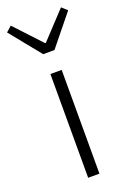

<svg xmlns="http://www.w3.org/2000/svg" viewBox="-184 -873 626 927"><g transform="rotate(-20 129.0 -409.0)"><path d="M100 0H158V-533H100ZM100 -635H158L286 -793L258 -818L131 -682H127L0 -818L-28 -793Z"/></g></svg>

Font: Noto Sans JP Light
Style: Regular
Weight: 300
Designer: Ryoko NISHIZUKA (kana & ideographs); Paul D. Hunt (Latin, Greek & Cyrillic); Wenlong ZHANG (bopomofo); Sandoll Communica
Foundry: Adobe Systems Incorporated
Version: Version 1.004;PS 1.004;hotconv 1.0.82;makeotf.lib2.5.63406